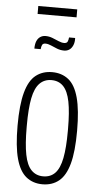

<svg xmlns="http://www.w3.org/2000/svg" viewBox="-59 -890 489 938"><g transform="rotate(5 186.0 -421.0)"><path d="M186 12Q139 12 106 -14.5Q73 -41 56.5 -101Q40 -161 40 -263Q40 -365 56.5 -425.5Q73 -486 106 -512Q139 -538 186 -538Q233 -538 266 -512Q299 -486 315.5 -425.5Q332 -365 332 -263Q332 -161 315.5 -101Q299 -41 266 -14.5Q233 12 186 12ZM186 -27Q222 -27 244.5 -50.5Q267 -74 277 -125Q287 -176 287 -258V-268Q287 -351 277 -401.5Q267 -452 244.5 -475.5Q222 -499 186 -499Q151 -499 128 -475.5Q105 -452 95 -401.5Q85 -351 85 -268V-258Q85 -176 95 -125Q105 -74 128 -50.5Q151 -27 186 -27ZM89 -645Q89 -667 95 -681.5Q101 -696 112.5 -703.5Q124 -711 138 -711Q156 -711 172.5 -704.5Q189 -698 204 -691.5Q219 -685 231 -685Q244 -685 248 -693Q252 -701 253 -714H283Q284 -693 277.5 -678Q271 -663 260 -655.5Q249 -648 234 -648Q216 -648 199.5 -654.5Q183 -661 168.5 -667.5Q154 -674 141 -674Q129 -674 125 -666Q121 -658 120 -645ZM90 -815V-854H281V-815Z"/></g></svg>

Font: Archivo ExtraCondensed Thin
Style: Regular
Weight: 250
Width: 2
Designer: Hector Gatti
Foundry: Omnibus-Type
Version: Version 2.001